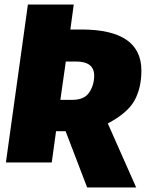

<svg xmlns="http://www.w3.org/2000/svg" viewBox="-20 -716 652 846"><path d="M455 -172 580 110H364L269 -138H227L208 0H6L103 -696H305L290 -586H339Q603 -586 603 -405Q603 -328 572.5 -273Q542 -218 455 -172ZM246 -276H299Q351 -276 373 -308.5Q395 -341 395 -383Q395 -445 314 -445H270Z"/></svg>

Font: Fira Sans Black
Style: Italic
Weight: 900
Italic angle: -8°
Designer: Carrois Corporate & Edenspiekermann AG
Foundry: Carrois Corporate GbR & Edenspiekermann AG
Version: Version 4.203